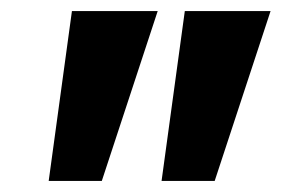

<svg xmlns="http://www.w3.org/2000/svg" viewBox="-20 -714 546 347"><path d="M110 -694 68 -387H164L265 -694ZM314 -694 272 -387H368L469 -694Z"/></svg>

Font: SpinnyJost
Style: Bold
Weight: 700
Version: Version 3.710